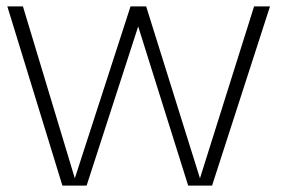

<svg xmlns="http://www.w3.org/2000/svg" viewBox="-20 -583 888 603"><path d="M390 -563H439L414 -500L252 0H176L3 -563H52L215 -23ZM778 -563H828L646 0H571L414 -500L391 -563H439L608 -23Z"/></svg>

Font: Darker Grotesque
Style: Regular
Weight: 400
Designer: Gabriel Lam
Foundry: TypeRant
Version: Version 1.000;gftools[0.9.28]